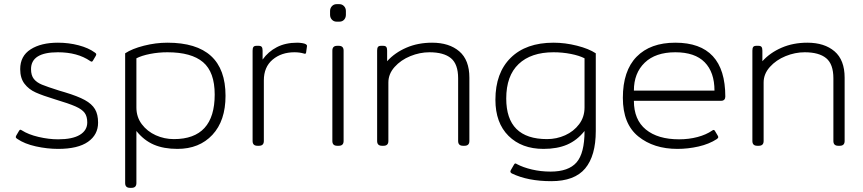

<svg xmlns="http://www.w3.org/2000/svg" viewBox="-20 -700 4146 922"><path d="M63 -33Q57 -37 56 -40Q55 -43 58 -49L71 -71Q74 -77 78 -77Q80 -77 85 -74Q116 -54 165 -42.5Q214 -31 259 -31Q328 -31 363.5 -52.5Q399 -74 399 -112Q399 -141 386.5 -158Q374 -175 342.5 -189Q311 -203 244 -223Q185 -241 151.5 -256Q118 -271 97.5 -298Q77 -325 77 -368Q77 -431 127 -463Q177 -495 258 -495Q310 -495 357.5 -482.5Q405 -470 435 -448Q441 -444 442 -441Q443 -438 440 -432L427 -410Q424 -404 420 -404Q417 -404 413 -407Q352 -449 258 -449Q129 -449 129 -368Q129 -338 142.5 -321Q156 -304 181.5 -293.5Q207 -283 264 -265Q273 -263 291 -257Q354 -238 387.5 -219.5Q421 -201 436 -176Q451 -151 451 -111Q451 -53 402.5 -19Q354 15 259 15Q207 15 152.5 3Q98 -9 63 -33Z M581 179V-444Q614 -466 671 -480.5Q728 -495 784 -495Q1063 -495 1063 -240Q1063 -120 1000 -52.5Q937 15 832 15Q766 15 718.5 -5.5Q671 -26 635 -71V179Q635 202 612 202H604Q581 202 581 179ZM1011 -246Q1011 -354 955 -401.5Q899 -449 784 -449Q741 -449 700.5 -441Q660 -433 635 -420V-184Q635 -138 661 -103.5Q687 -69 728 -50.5Q769 -32 815 -32Q1011 -32 1011 -246Z M1193 -23V-457Q1193 -469 1197 -474.5Q1201 -480 1212 -480H1222Q1233 -480 1237 -474.5Q1241 -469 1241 -457V-414Q1268 -452 1309.5 -473.5Q1351 -495 1407 -495Q1419 -495 1431 -493Q1443 -491 1448 -488Q1456 -483 1454 -477L1450 -448Q1449 -439 1439 -443Q1419 -449 1394 -449Q1331 -449 1289 -413.5Q1247 -378 1247 -314V-23Q1247 0 1224 0H1216Q1193 0 1193 -23Z M1565 -629V-647Q1565 -661 1574 -670.5Q1583 -680 1596 -680H1610Q1623 -680 1632 -670.5Q1641 -661 1641 -647V-629Q1641 -615 1632.5 -605.5Q1624 -596 1610 -596H1596Q1583 -596 1574 -605.5Q1565 -615 1565 -629ZM1576 -23V-457Q1576 -480 1599 -480H1607Q1630 -480 1630 -457V-23Q1630 0 1607 0H1599Q1576 0 1576 -23Z M1791 -23V-457Q1791 -469 1795 -474.5Q1799 -480 1810 -480H1820Q1831 -480 1835 -474.5Q1839 -469 1839 -457V-406Q1876 -447 1931.5 -471Q1987 -495 2055 -495Q2137 -495 2185.5 -453.5Q2234 -412 2234 -327V-23Q2234 0 2211 0H2203Q2180 0 2180 -23V-324Q2180 -392 2145.5 -420.5Q2111 -449 2042 -449Q1996 -449 1950.5 -430.5Q1905 -412 1875 -378.5Q1845 -345 1845 -304V-23Q1845 0 1822 0H1814Q1791 0 1791 -23Z M2438 133Q2427 127 2433 117L2448 91Q2451 85 2455 85Q2458 85 2462 88Q2492 104 2534.5 114Q2577 124 2624 124Q2710 124 2748.5 80Q2787 36 2787 -71Q2751 -26 2703.5 -5.5Q2656 15 2590 15Q2485 15 2422 -47.5Q2359 -110 2359 -221Q2359 -350 2432.5 -422.5Q2506 -495 2638 -495Q2694 -495 2751 -480.5Q2808 -466 2841 -444V-71Q2841 48 2790 109Q2739 170 2627 170Q2515 170 2438 133ZM2787 -184V-420Q2762 -433 2721.5 -441Q2681 -449 2638 -449Q2530 -449 2470.5 -392.5Q2411 -336 2411 -227Q2411 -32 2607 -32Q2653 -32 2694 -50.5Q2735 -69 2761 -103.5Q2787 -138 2787 -184Z M2971 -230Q2971 -360 3037 -427.5Q3103 -495 3223 -495Q3463 -495 3463 -236Q3463 -227 3458 -221.5Q3453 -216 3443 -216H3024Q3024 -125 3081.5 -78Q3139 -31 3241 -31Q3288 -31 3329.5 -42Q3371 -53 3400 -73Q3404 -76 3407 -76Q3411 -76 3414 -70L3427 -48Q3429 -45 3429 -41Q3429 -37 3422 -32Q3385 -8 3334.5 3.5Q3284 15 3233 15Q3119 15 3045 -45Q2971 -105 2971 -230ZM3411 -265Q3411 -353 3364 -401Q3317 -449 3223 -449Q3128 -449 3076 -399Q3024 -349 3024 -265Z M3593 -23V-457Q3593 -469 3597 -474.5Q3601 -480 3612 -480H3622Q3633 -480 3637 -474.5Q3641 -469 3641 -457V-406Q3678 -447 3733.5 -471Q3789 -495 3857 -495Q3939 -495 3987.5 -453.5Q4036 -412 4036 -327V-23Q4036 0 4013 0H4005Q3982 0 3982 -23V-324Q3982 -392 3947.5 -420.5Q3913 -449 3844 -449Q3798 -449 3752.5 -430.5Q3707 -412 3677 -378.5Q3647 -345 3647 -304V-23Q3647 0 3624 0H3616Q3593 0 3593 -23Z"/></svg>

Font: Mitr ExtraLight
Style: Regular
Weight: 250
Designer: Thanarat Vachiruckul
Foundry: Cadson Demak Co.,Ltd.
Version: Version 1.000